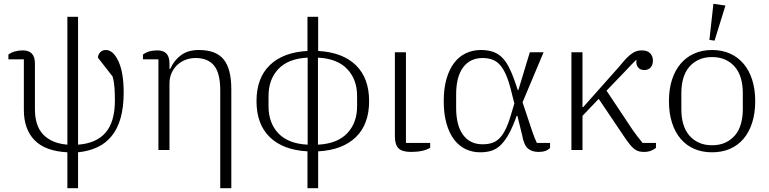

<svg xmlns="http://www.w3.org/2000/svg" viewBox="-20 -786 4028 1006"><path d="M333 12Q217 6 161 -51.5Q105 -109 105 -210V-475H24V-500Q38 -511 58 -516.5Q78 -522 99 -522Q163 -522 163 -454V-214Q163 -126 207 -80.5Q251 -35 333 -28V-698H389V-28Q485 -35 533.5 -91.5Q582 -148 582 -260Q582 -294 580 -325Q578 -356 570 -385L493 -484Q494 -500 505 -512Q516 -524 535 -524Q573 -524 600.5 -465Q628 -406 628 -301Q628 -224 612 -167.5Q596 -111 565 -73Q534 -35 490 -14.5Q446 6 389 12V200H333Z M810 -475H729V-500Q757 -522 805 -522Q868 -522 868 -454V-425H872Q892 -470 928.5 -497Q965 -524 1022 -524Q1112 -524 1152 -474.5Q1192 -425 1192 -319V200H1134V-313Q1134 -403 1101.5 -442.5Q1069 -482 1005 -482Q977 -482 952 -472.5Q927 -463 908.5 -445.5Q890 -428 879 -403.5Q868 -379 868 -348V0H810Z M1591 7Q1463 0 1393.5 -67.5Q1324 -135 1324 -256Q1324 -377 1393.5 -444.5Q1463 -512 1591 -519V-698H1647V-519Q1775 -512 1844.5 -444.5Q1914 -377 1914 -256Q1914 -135 1844.5 -67.5Q1775 0 1647 7V200H1591ZM1592 -484Q1490 -479 1438.5 -424.5Q1387 -370 1387 -283V-229Q1387 -142 1438.5 -87.5Q1490 -33 1592 -28ZM1646 -28Q1747 -33 1799 -87.5Q1851 -142 1851 -229V-283Q1851 -370 1799 -424.5Q1747 -479 1646 -484Z M2107 -512V-37H2234V-12Q2199 10 2134 10Q2088 10 2068.5 -8.5Q2049 -27 2049 -73V-512Z M2862 -11Q2843 10 2802 10Q2767 10 2746 -8Q2725 -26 2716 -77L2691 -179H2687L2679 -157Q2659 -105 2639 -72Q2619 -39 2597.5 -20.5Q2576 -2 2551 5Q2526 12 2496 12Q2455 12 2420 -4.5Q2385 -21 2359.5 -54.5Q2334 -88 2319.5 -138.5Q2305 -189 2305 -256Q2305 -323 2319.5 -373Q2334 -423 2359.5 -456.5Q2385 -490 2421 -507Q2457 -524 2499 -524Q2531 -524 2557 -516.5Q2583 -509 2604.5 -490.5Q2626 -472 2643.5 -439.5Q2661 -407 2678 -358L2693 -314H2696L2756 -512H2828L2718 -250L2769 -97Q2775 -80 2781 -64.5Q2787 -49 2793 -37H2862ZM2657 -315Q2645 -363 2630.5 -395.5Q2616 -428 2598.5 -447Q2581 -466 2559 -474Q2537 -482 2509 -482Q2443 -482 2406.5 -433Q2370 -384 2370 -291V-221Q2370 -128 2406.5 -79Q2443 -30 2508 -30Q2535 -30 2556.5 -36.5Q2578 -43 2596 -60.5Q2614 -78 2629 -108.5Q2644 -139 2658 -187L2675 -244Z M2974 -512H3032V-225H3036L3227 -440Q3247 -465 3262.5 -481Q3278 -497 3291.5 -506Q3305 -515 3317 -518.5Q3329 -522 3343 -522Q3372 -522 3386.5 -507Q3401 -492 3401 -469Q3401 -446 3389 -432.5Q3377 -419 3356 -419Q3333 -419 3322 -434.5Q3311 -450 3315 -471L3313 -472Q3302 -461 3287 -446Q3272 -431 3255 -412L3158 -311L3295 -105Q3305 -91 3320 -71Q3335 -51 3347 -37H3417V-12Q3408 -3 3391.5 3.5Q3375 10 3355 10Q3340 10 3328 7Q3316 4 3304 -5Q3292 -14 3278.5 -31Q3265 -48 3247 -75L3117 -268L3032 -179V0H2974Z M3711 -25Q3751 -25 3781 -39Q3811 -53 3831.5 -77.5Q3852 -102 3862 -136.5Q3872 -171 3872 -213V-299Q3872 -341 3862 -375.5Q3852 -410 3831.5 -434.5Q3811 -459 3781 -473Q3751 -487 3711 -487Q3671 -487 3641 -473Q3611 -459 3590.5 -434.5Q3570 -410 3560 -375.5Q3550 -341 3550 -299V-213Q3550 -171 3560 -136.5Q3570 -102 3590.5 -77.5Q3611 -53 3641 -39Q3671 -25 3711 -25ZM3711 12Q3659 12 3617.5 -6Q3576 -24 3546.5 -58.5Q3517 -93 3501 -143Q3485 -193 3485 -256Q3485 -319 3501 -368.5Q3517 -418 3546.5 -452.5Q3576 -487 3617.5 -505.5Q3659 -524 3711 -524Q3763 -524 3804.5 -505.5Q3846 -487 3875.5 -452.5Q3905 -418 3921 -368.5Q3937 -319 3937 -256Q3937 -193 3921 -143Q3905 -93 3875.5 -58.5Q3846 -24 3804.5 -6Q3763 12 3711 12ZM3697 -577 3718 -766 3781 -757 3724 -573Z"/></svg>

Font: IBM Plex Serif Light
Style: Regular
Weight: 300
Designer: Mike Abbink, Paul van der Laan, Pieter van Rosmalen
Foundry: Bold Monday
Version: Version 3.001